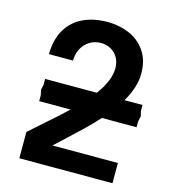

<svg xmlns="http://www.w3.org/2000/svg" viewBox="-110 -825 820 917"><g transform="rotate(15 300.0 -366.0)"><path d="M142 -191Q207 -247.5 246 -285H91V-314L85.5 -340L91 -365.5V-395H346.5Q402 -470 402 -531Q402 -560 389.2 -582.5Q376.5 -605 354.2 -617.5Q332 -630 305 -630Q274.5 -630 249.8 -615Q225 -600 211 -573.5Q197 -547 197 -514H78Q78.5 -587.5 108.5 -637.2Q138.5 -687 190.5 -711Q242.5 -735 310 -735Q367.5 -735 417 -714Q466.5 -693 497.2 -648.5Q528 -604 528 -537Q528 -471.5 483.5 -395H572.5V-365.5L578.5 -340L572.5 -314V-285H401Q369.5 -250 336.5 -218.2Q303.5 -186.5 252 -138.5L207 -97H530.5V3H70V-127Q92 -147 142 -191Z"/></g></svg>

Font: JuliaMono
Style: Bold
Weight: 700
Monospace: yes
Designer: cormullion
Foundry: corm
Version: Version 0.055; ttfautohint (v1.8.4)